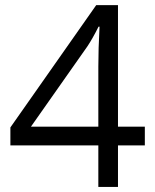

<svg xmlns="http://www.w3.org/2000/svg" viewBox="-20 -738 612 758"><path d="M551.8 -164.1H445.8V0H368.2V-164.1H21V-234.9L359.9 -717.8H445.8V-237.8H551.8ZM368.2 -237.8V-475.1Q368.2 -544.9 373 -632.8H369.1Q345.7 -585.9 325.2 -555.2L102.1 -237.8Z"/></svg>

Font: f05545470
Style: Regular
Weight: 400
Foundry: Ascender Corporation
Version: Version 1.10